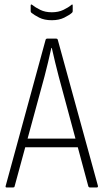

<svg xmlns="http://www.w3.org/2000/svg" viewBox="-20 -825 455 845"><path d="M9 0Q3 0 5 -7L181 -651Q183 -655 187 -655H228Q232 -655 234 -651L411 -7Q412 0 406 0H375Q372 0 369 -4L238 -490Q230 -521 222.5 -551.5Q215 -582 208 -614H206Q199 -582 191.5 -551Q184 -520 176 -489L44 -4Q43 0 38 0ZM82 -177 92 -215H321L331 -177ZM208 -736Q175 -736 152.5 -747.5Q130 -759 118 -769Q115 -772 115 -776V-800Q115 -808 121 -804Q136 -792 157.5 -781.5Q179 -771 208 -771Q237 -771 259 -781.5Q281 -792 295 -804Q300 -808 300 -800V-776Q300 -772 297 -769Q286 -759 263 -747.5Q240 -736 208 -736Z"/></svg>

Font: Sofia Sans Condensed ExtraLight
Style: Regular
Weight: 250
Version: Version 4.100